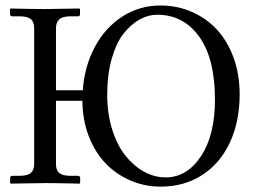

<svg xmlns="http://www.w3.org/2000/svg" viewBox="-20 -678 945 710"><path d="M866.2 -329.1Q866.2 -229.5 830.6 -152.1Q794.9 -74.7 728.3 -31.2Q661.6 12.2 574.2 12.2Q515.1 12.2 462.4 -10.5Q409.7 -33.2 370.6 -73.7Q331.5 -114.3 308.3 -174.1Q285.2 -233.9 284.7 -305.2H187V-71.3Q187 -47.9 199.7 -37.8Q212.4 -27.8 241.7 -27.8H268.1Q276.4 -27.8 276.4 -19.5V-1L274.4 1Q187.5 -1 148.4 -1L19.5 1L17.6 -1V-19.5Q17.6 -27.8 25.4 -27.8H51.8Q81.5 -27.8 94 -38.6Q106.4 -49.3 106.4 -71.3V-573.7Q106.4 -597.2 93.8 -607.4Q81.1 -617.7 51.8 -617.7H25.4Q17.1 -617.7 17.1 -626V-644.5L19 -646.5Q106 -644.5 145 -644.5L273.9 -646.5L275.9 -644.5V-626Q275.9 -617.7 268.1 -617.7H241.7Q211.9 -617.7 199.5 -606.7Q187 -595.7 187 -573.7V-344.2H286.1Q292.5 -433.1 330.8 -504.6Q369.1 -576.2 432.6 -616.9Q496.1 -657.7 573.2 -657.7Q635.7 -657.7 689.7 -634Q743.7 -610.4 782.7 -567.9Q821.8 -525.4 844 -463.9Q866.2 -402.3 866.2 -329.1ZM561.5 -623.5Q528.3 -623.5 496.8 -606.2Q465.3 -588.9 437.7 -554.7Q410.2 -520.5 393.3 -461.4Q376.5 -402.3 376.5 -327.1Q376.5 -257.3 395 -198.7Q413.6 -140.1 444.1 -102.1Q474.6 -64 512.9 -43Q551.3 -22 592.3 -22Q671.4 -22 723.1 -100.1Q774.9 -178.2 774.9 -309.6Q774.9 -461.4 716.6 -542.5Q658.2 -623.5 561.5 -623.5Z"/></svg>

Font: Libertinage
Style: f
Weight: 400
Designer: OSP
Foundry: OSP
Version: Version 1.0; 2008; OFL relea